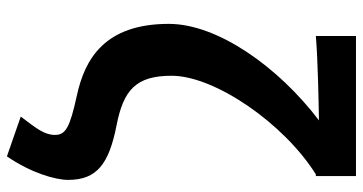

<svg xmlns="http://www.w3.org/2000/svg" viewBox="-267 -571 1049 555"><g transform="rotate(90 257.5 -293.5)"><path d="M432 211C480 141 500 71 500 34C500 -49 454 -84 342 -106C240 -126 199 -162 199 -265C199 -390 337 -590 484 -682H489V-798H84V-682C154 -688 277 -690 328 -691C175 -575 49 -399 49 -257C49 -72 150 -14 257 9C348 29 370 41 370 72C370 103 351 126 317 171Z"/></g></svg>

Font: Noto Sans TC
Style: Bold
Weight: 700
Designer: Ryoko NISHIZUKA 西塚涼子 (kana, bopomofo & ideographs); Paul D. Hunt (Latin, Greek & Cyrillic); Sandoll Communications 산돌커뮤니
Foundry: Adobe
Version: Version 2.004;hotconv 1.0.118;makeotfexe 2.5.65603